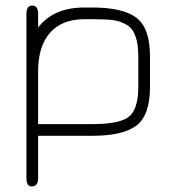

<svg xmlns="http://www.w3.org/2000/svg" viewBox="-20 -488 621 690"><path d="M519 -286V-175Q519 -74 470.5 -37Q422 0 312 0H117V152Q117 182 94 182Q75 182 75 152V-438Q75 -468 96 -468Q117 -468 117 -438V-389Q172 -461 283 -461H312Q422 -461 470.5 -424Q519 -387 519 -286ZM477 -175V-286Q477 -375 435 -399Q413 -412 388 -415.5Q363 -419 312 -419H283Q203 -419 160 -370.5Q117 -322 117 -232V-42H312Q399 -42 435 -63Q477 -87 477 -175Z"/></svg>

Font: Jura Light
Style: Regular
Weight: 300
Designer: Daniel Johnson, Alexei Vanyashin
Foundry: Daniel Johnson
Version: Version 5.103